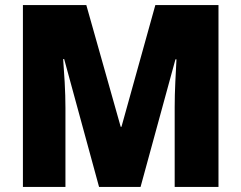

<svg xmlns="http://www.w3.org/2000/svg" viewBox="-20 -734 948 754"><path d="M369 0 232 -502H228Q231 -465 234 -411.5Q237 -358 237 -310V0H70V-714H319L454 -236H457L590 -714H838V0H666V-313Q666 -359 668.5 -412Q671 -465 673 -501H669L532 0Z"/></svg>

Font: Noto Sans Ethiopic SemiCondensed Black
Style: Regular
Weight: 900
Width: 4
Designer: Monotype Design Team
Foundry: Monotype Imaging Inc.
Version: Version 2.102; ttfautohint (v1.8.4.7-5d5b)